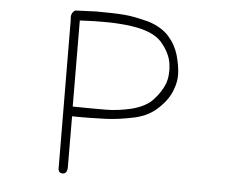

<svg xmlns="http://www.w3.org/2000/svg" viewBox="-53 -816 1106 887"><g transform="rotate(5 500.0 -372.5)"><path d="M357 -752Q398 -752 431.5 -751Q465 -750 490 -748Q516 -746 544.5 -740Q573 -734 604 -726Q665 -706 698 -669Q715 -650 726.5 -629Q738 -608 745 -585Q758 -539 760 -500Q762 -462 746 -422Q739 -402 724.5 -380.5Q710 -359 688 -338Q645 -295 578 -280Q509 -265 450 -262Q420 -261 379.5 -260Q339 -259 289 -260L290 -25Q290 7 268 7Q245 7 248 -25L244 -705Q239 -735 261 -748ZM288 -305Q338 -304 376.5 -304Q415 -304 442 -304Q496 -304 560 -319Q626 -336 658 -371Q691 -406 708 -447Q723 -488 716 -540Q709 -591 666 -640Q625 -685 525 -699Q476 -706 416.5 -707Q357 -708 286 -704Z"/></g></svg>

Font: Yomogi
Style: Regular
Weight: 400
Designer: satsuyako
Foundry: satsuyako
Version: Version 3.100